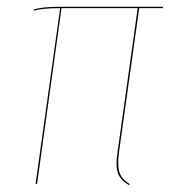

<svg xmlns="http://www.w3.org/2000/svg" viewBox="-20 -537 505 561"><path d="M386.7 -513.2 327.1 -87.9Q322.8 -52.2 329.3 -32.7Q335.9 -13.2 358.9 0.5L356.9 3.9Q332 -10.7 324.7 -30.8Q317.4 -50.8 322.8 -87.9L382.3 -513.2H159.7L88.4 0H84L155.8 -513.2Q101.1 -513.2 79.1 -505.4L78.6 -508.8Q101.1 -517.1 152.3 -517.1H456.1V-513.2Z"/></svg>

Font: Fira Sans Compressed Four
Style: Italic
Weight: 100
Width: 3
Italic angle: -8°
Designer: Carrois Corporate & Edenspiekermann AG
Foundry: Carrois Corporate GbR & Edenspiekermann AG
Version: Version 4.203;PS 004.203;hotconv 1.0.88;makeotf.lib2.5.64775